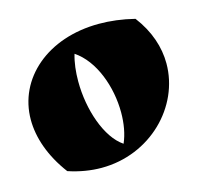

<svg xmlns="http://www.w3.org/2000/svg" viewBox="-68 -670 557 534"><g transform="rotate(-15 211.0 -403.5)"><path d="M68 -225C101 -214 133 -209 163 -209C304 -209 412 -319 412 -443C412 -490 396 -539 361 -585C325 -594 291 -598 259 -598C110 -598 7 -507 7 -389C7 -338 26 -281 68 -225ZM172 -535C226 -499 255 -418 255 -344C255 -313 250 -283 239 -258C191 -290 162 -377 162 -458C162 -485 165 -512 172 -535Z"/></g></svg>

Font: Ruslan Display
Style: Regular
Weight: 400
Designer: Denis Masharov, Vladimir Rabdu
Foundry: Denis Masharov, Vladimir Rabdu
Version: Version 1.001